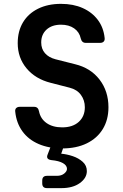

<svg xmlns="http://www.w3.org/2000/svg" viewBox="-20 -760 640 996"><path d="M223.8 215.9Q199.1 215.9 199.1 191.2V176.8Q199.1 152.1 223.8 152.1H275Q298.8 152.1 313.1 140.3Q327.5 128.5 327.5 116.1Q327.5 98.2 306.5 86.2Q285.5 74.2 246.9 70.6Q216.7 66.8 227 41.7L243.3 -0.6Q251.1 -20.1 271.6 -20.1H287.6Q300.9 -20.1 306.6 -12.7Q312.3 -5.2 307.7 8.1L297.6 37.3Q326.5 39.8 357.2 50Q387.8 60.3 409.1 79.5Q430.5 98.7 430.5 127.6Q430.5 163.4 394.3 189.6Q358 215.9 298.8 215.9ZM302.8 10Q233.9 10 180.8 -12.8Q127.6 -35.6 96.4 -78.6Q65.1 -121.6 59 -180.6Q57.4 -192.9 64.1 -199.4Q70.9 -205.9 82.6 -205.9H157Q178 -205.9 182.3 -182.8Q190.1 -143.6 221.9 -121.4Q253.8 -99.3 302.8 -99.3Q357.2 -99.3 388.7 -127.9Q420.1 -156.6 420.1 -203.5Q420.1 -239.9 399.8 -267.7Q379.5 -295.5 340.8 -305.2L242.7 -330.4Q163.7 -350.4 117.8 -405.4Q71.9 -460.4 71.9 -536.2Q71.9 -598.3 99.3 -644.1Q126.8 -689.8 177.6 -714.9Q228.4 -740 296.4 -740Q360.3 -740 409 -718.2Q457.7 -696.4 487.5 -656.8Q517.2 -617.2 522.8 -563.3Q524.4 -551 517.9 -544.3Q511.5 -537.6 499.1 -537.6H424.7Q404.4 -537.6 398.9 -560.7Q391.9 -593.8 364.6 -612.9Q337.4 -631.9 296.4 -631.9Q249.3 -631.9 221.5 -606.6Q193.8 -581.2 193.8 -540Q193.8 -506.4 213.2 -484.1Q232.7 -461.7 268.2 -452.5L369.3 -426.9Q449.9 -407.5 496.3 -347.3Q542.6 -287.1 542.6 -203.5Q542.6 -138.9 513.4 -90.8Q484.1 -42.6 430.1 -16.3Q376.1 10 302.8 10Z"/></svg>

Font: Pitagon Sans Mono
Style: Regular
Weight: 400
Monospace: yes
Designer: Travis Tran
Foundry: Pitagon
Version: Version 1.001;gftools[0.9.26]